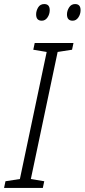

<svg xmlns="http://www.w3.org/2000/svg" viewBox="-50 -926 417 946"><path d="M-30 0 -23 -33 48 -44 180 -670 114 -681 121 -714H312L305 -681L234 -670L102 -44L168 -33L161 0ZM156 -824Q173 -824 184 -840Q195 -856 195 -876Q195 -906 168 -906Q148 -906 138 -889.5Q128 -873 128 -855Q128 -824 156 -824ZM308 -824Q325 -824 336 -840Q347 -856 347 -876Q347 -906 320 -906Q301 -906 290.5 -889.5Q280 -873 280 -855Q280 -824 308 -824Z"/></svg>

Font: Noto Sans Display SemiCondensed Light
Style: Italic
Weight: 300
Width: 4
Italic angle: -12°
Designer: Monotype Design Team
Foundry: Monotype Imaging Inc.
Version: Version 1.900